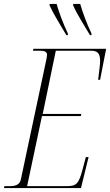

<svg xmlns="http://www.w3.org/2000/svg" viewBox="-39 -964 564 984"><path d="M301 -784H309V-792C284 -844 262 -905 251 -944H215V-936C240 -883 268 -841 301 -784ZM422 -784H430V-792C405 -844 383 -905 372 -944H336V-936C360 -883 389 -841 422 -784ZM-19 0H376L415 -159H401L385 -99C365 -21 352 -10 303 -10H100L176 -369H375L378 -380H180L247 -704H428C460 -704 474 -691 474 -653C474 -631 469 -598 464 -555H474L505 -714H132L130 -704H168C191 -704 202 -697 202 -684C202 -678 201 -671 199 -661L68 -45C63 -22 48 -10 11 -10H-16Z"/></svg>

Font: Noto Serif Display ExtraCondensed ExtraLight
Style: Italic
Weight: 200
Width: 2
Italic angle: -12°
Designer: Monotype Design Team
Foundry: Monotype Imaging Inc.
Version: Version 2.009